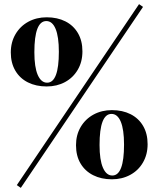

<svg xmlns="http://www.w3.org/2000/svg" viewBox="-20 -844 759 919"><path d="M79.6 55.2 60.5 42 645.5 -824.2 664.6 -811ZM374.5 -598.1Q374.5 -548.3 352.3 -510.3Q330.1 -472.2 291.3 -451.2Q252.4 -430.2 203.6 -430.2Q152.8 -430.2 114 -449.5Q75.2 -468.8 53.5 -505.6Q31.7 -542.5 31.7 -592.8Q31.7 -642.1 54.2 -680.4Q76.7 -718.8 115.7 -740Q154.8 -761.2 203.6 -761.2Q254.4 -761.2 293 -741.7Q331.5 -722.2 353 -685.5Q374.5 -648.9 374.5 -598.1ZM144.5 -594.2Q144.5 -522.5 160.6 -485.4Q176.8 -448.2 205.6 -448.2Q261.7 -448.2 261.7 -596.2Q261.7 -668.5 246.1 -705.8Q230.5 -743.2 201.7 -743.2Q144.5 -743.2 144.5 -594.2ZM686.5 -153.8Q686.5 -104.5 664.3 -66.2Q642.1 -27.8 603 -6.8Q564 14.2 515.6 14.2Q464.8 14.2 426 -5.4Q387.2 -24.9 365.5 -61.5Q343.8 -98.1 343.8 -148.9Q343.8 -198.2 366.2 -236.3Q388.7 -274.4 427.7 -295.7Q466.8 -316.9 515.6 -316.9Q566.4 -316.9 605 -297.4Q643.6 -277.8 665 -241.2Q686.5 -204.6 686.5 -153.8ZM456.5 -149.9Q456.5 -78.6 472.7 -41.3Q488.8 -3.9 517.6 -3.9Q573.7 -3.9 573.7 -151.9Q573.7 -224.1 558.1 -261.5Q542.5 -298.8 513.7 -298.8Q456.5 -298.8 456.5 -149.9Z"/></svg>

Font: TypoPRO Playfair Display
Style: Regular
Weight: 900
Designer: Claus Eggers Sørensen
Foundry: Claus Eggers Sørensen
Version: Version 1.004;PS 001.004;hotconv 1.0.70;makeotf.lib2.5.58329